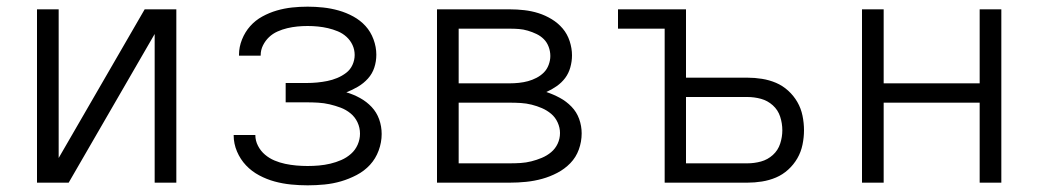

<svg xmlns="http://www.w3.org/2000/svg" viewBox="-20 -548 3115 576"><path d="M91 0V-520H156V-74L414 -520H509V0H444V-446L186 0Z M903 8Q878 8 853 5.5Q828 3 804 -3.5Q780 -10 757.5 -22Q735 -34 718 -52Q701 -70 691 -93.5Q681 -117 681 -142V-143H746Q746 -126 754 -110.5Q762 -95 775 -84Q788 -73 803.5 -66.5Q819 -60 835.5 -56.5Q852 -53 869 -51.5Q886 -50 903 -50Q920 -50 937 -51.5Q954 -53 971 -57Q988 -61 1004 -68Q1020 -75 1033 -86.5Q1046 -98 1053 -114Q1060 -130 1060 -147Q1060 -165 1052.5 -181Q1045 -197 1031.5 -208Q1018 -219 1002 -225Q986 -231 969 -235Q952 -239 934.5 -240Q917 -241 900 -241H837V-299H900Q916 -299 931.5 -300.5Q947 -302 962 -305Q977 -308 991.5 -314Q1006 -320 1018.5 -329.5Q1031 -339 1037.5 -353.5Q1044 -368 1044 -383Q1044 -399 1037.5 -413Q1031 -427 1019.5 -437.5Q1008 -448 993.5 -454Q979 -460 964 -463.5Q949 -467 933.5 -468.5Q918 -470 903 -470Q887 -470 872 -468.5Q857 -467 842 -463.5Q827 -460 812.5 -453.5Q798 -447 787 -436.5Q776 -426 769 -412Q762 -398 762 -382V-381H697V-384Q697 -407 706 -429.5Q715 -452 730.5 -469.5Q746 -487 767 -498.5Q788 -510 810.5 -516.5Q833 -523 856 -525.5Q879 -528 903 -528Q926 -528 949.5 -525.5Q973 -523 996 -516.5Q1019 -510 1040 -498.5Q1061 -487 1076.5 -470Q1092 -453 1100.5 -430Q1109 -407 1109 -384Q1109 -364 1103 -345.5Q1097 -327 1084 -312.5Q1071 -298 1054 -288Q1037 -278 1019 -271Q1040 -265 1060 -254Q1080 -243 1095 -227Q1110 -211 1117.5 -190Q1125 -169 1125 -146Q1125 -121 1116 -96.5Q1107 -72 1090 -53.5Q1073 -35 1050 -23Q1027 -11 1003 -4Q979 3 953.5 5.5Q928 8 903 8Z M1291 0V-520H1509Q1531 -520 1553 -517.5Q1575 -515 1595.5 -508.5Q1616 -502 1635 -490.5Q1654 -479 1668 -462.5Q1682 -446 1689 -424.5Q1696 -403 1696 -382Q1696 -364 1691 -346Q1686 -328 1675.5 -314Q1665 -300 1650 -289.5Q1635 -279 1619 -272Q1640 -265 1659.5 -254.5Q1679 -244 1694.5 -228Q1710 -212 1717.5 -191Q1725 -170 1725 -148Q1725 -123 1716.5 -99.5Q1708 -76 1691 -58.5Q1674 -41 1652 -29.5Q1630 -18 1606.5 -11.5Q1583 -5 1558.5 -2.5Q1534 0 1509 0ZM1356 -298H1509Q1523 -298 1537 -299.5Q1551 -301 1564 -304.5Q1577 -308 1589.5 -314.5Q1602 -321 1611.5 -330.5Q1621 -340 1626 -353.5Q1631 -367 1631 -380Q1631 -394 1626 -407.5Q1621 -421 1611.5 -430.5Q1602 -440 1589.5 -446Q1577 -452 1563.5 -456Q1550 -460 1536.5 -461Q1523 -462 1509 -462H1356ZM1356 -58H1509Q1526 -58 1542 -59Q1558 -60 1574 -64Q1590 -68 1605.5 -74.5Q1621 -81 1633.5 -91.5Q1646 -102 1653 -117Q1660 -132 1660 -149Q1660 -165 1653 -180.5Q1646 -196 1633.5 -206.5Q1621 -217 1606 -223.5Q1591 -230 1575 -234Q1559 -238 1542.5 -239Q1526 -240 1509 -240H1356Z M1974 0V-462H1834V-520H2038V-315H2222Q2244 -315 2266 -311.5Q2288 -308 2308 -299.5Q2328 -291 2344.5 -276Q2361 -261 2372 -242Q2383 -223 2387.5 -201Q2392 -179 2392 -157Q2392 -136 2387.5 -114Q2383 -92 2372 -73Q2361 -54 2344.5 -39Q2328 -24 2308 -15.5Q2288 -7 2266 -3.5Q2244 0 2222 0ZM2038 -58H2222Q2243 -58 2263 -63.5Q2283 -69 2298.5 -83Q2314 -97 2320.5 -117Q2327 -137 2327 -157Q2327 -178 2320.5 -198Q2314 -218 2298.5 -232Q2283 -246 2263 -251.5Q2243 -257 2222 -257H2038Z M2566 0V-520H2631V-298H2919V-520H2984V0H2919V-240H2631V0Z"/></svg>

Font: Iosevka Aile Light
Style: Regular
Weight: 300
Designer: Belleve Invis
Foundry: Belleve Invis
Version: Version 27.3.5; ttfautohint (v1.8.4)